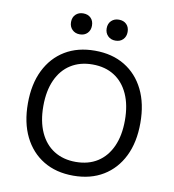

<svg xmlns="http://www.w3.org/2000/svg" viewBox="-93 -938 933 1029"><g transform="rotate(10 374.0 -423.0)"><path d="M374 -670Q468 -670 536.5 -628.5Q605 -587 642.5 -511Q680 -435 680 -330Q680 -225 642.5 -149Q605 -73 536.5 -31.5Q468 10 374 10Q280 10 211.5 -31.5Q143 -73 105.5 -149Q68 -225 68 -330Q68 -435 105.5 -511Q143 -587 211.5 -628.5Q280 -670 374 -670ZM374 -595Q306 -595 256 -563.5Q206 -532 179 -472.5Q152 -413 152 -330Q152 -247 179 -187.5Q206 -128 256 -96.5Q306 -65 374 -65Q443 -65 492.5 -96.5Q542 -128 569 -187.5Q596 -247 596 -330Q596 -413 569 -472.5Q542 -532 492.5 -563.5Q443 -595 374 -595ZM277 -856Q303 -856 318.5 -840.5Q334 -825 334 -799Q334 -774 318.5 -758Q303 -742 277 -742Q252 -742 236 -758Q220 -774 220 -799Q220 -825 236 -840.5Q252 -856 277 -856ZM471 -856Q497 -856 512.5 -840.5Q528 -825 528 -799Q528 -774 512.5 -758Q497 -742 471 -742Q446 -742 430 -758Q414 -774 414 -799Q414 -825 430 -840.5Q446 -856 471 -856Z"/></g></svg>

Font: Work Sans
Style: Regular
Weight: 400
Designer: Wei Huang
Foundry: Wei Huang
Version: Version 2.006; ttfautohint (v1.8.1.43-b0c9)